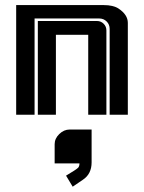

<svg xmlns="http://www.w3.org/2000/svg" viewBox="-20 -447 561 748"><path d="M268.1 218.3Q276.4 213.4 284.7 206.1Q289.6 200.2 289.6 189.5H192.9V114.7Q192.9 92.8 210.9 75.2Q229 57.6 251.5 57.6H336.9V185.5Q336.9 231 302.7 253.4L263.2 280.3L237.3 237.3ZM357.9 -365.2Q373 -365.2 383.8 -354.5Q394.5 -343.8 394.5 -328.6V0H323.7V-311.5H197.8V0H127.4V-365.2ZM383.8 -427.2Q421.4 -427.2 441.9 -413.6Q478 -389.6 478 -357.9V0H407.2V-334.5Q407.2 -351.6 395.5 -363.3Q383.8 -375 366.7 -375H114.7V0H43V-427.2Z"/></svg>

Font: Ebtekar Inline 2
Style: Inline-2
Weight: 500
Designer: Arman Khorramak
Foundry: Arman Khorramak
Version: Version 2.000